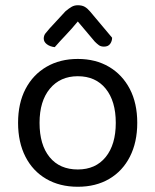

<svg xmlns="http://www.w3.org/2000/svg" viewBox="-20 -700 593 733"><path d="M504 -231Q504 -157 476 -102Q448 -47 397 -17Q346 13 277 13Q208 13 156.5 -17Q105 -47 77 -102Q49 -157 49 -231Q49 -306 77.5 -360.5Q106 -415 157.5 -445Q209 -475 277 -475Q345 -475 396 -445Q447 -415 475.5 -360.5Q504 -306 504 -231ZM277 -409Q210 -409 170.5 -361.5Q131 -314 131 -231Q131 -147 169.5 -100Q208 -53 277 -53Q345 -53 383.5 -100.5Q422 -148 422 -231Q422 -314 383.5 -361.5Q345 -409 277 -409ZM342 -541 277 -618Q254 -590 231.5 -566.5Q209 -543 189 -520Q171 -522 159 -531Q147 -540 147 -553Q147 -564 153.5 -572.5Q160 -581 169 -591L230 -657Q243 -668 253.5 -674Q264 -680 277 -680Q293 -680 303.5 -674Q314 -668 324 -656L408 -556Q408 -543 400.5 -532.5Q393 -522 377 -522Q365 -522 357.5 -527.5Q350 -533 342 -541Z"/></svg>

Font: Baloo Tammudu 2
Style: Regular
Weight: 400
Designer: Maithili Shingre, Omkar Shende and Ek Type
Foundry: Ek Type
Version: Version 1.700